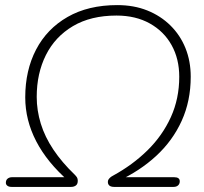

<svg xmlns="http://www.w3.org/2000/svg" viewBox="-20 -733 800 753"><path d="M259 0H25Q15 0 9 -4.5Q3 -9 3 -16Q3 -27 10 -32.5Q17 -38 27 -38H252L250 -22Q165 -96 122 -179Q79 -262 79 -351Q79 -457 121.5 -538.5Q164 -620 245 -666.5Q326 -713 440 -713Q505 -713 557.5 -692Q610 -671 648.5 -633Q687 -595 707.5 -544Q728 -493 728 -432Q728 -337 692.5 -259Q657 -181 592.5 -121.5Q528 -62 441 -22L442 -38H663Q674 -38 679.5 -34Q685 -30 685 -22Q685 -12 678.5 -6Q672 0 661 0H427Q420 0 414.5 -2Q409 -4 406 -8.5Q403 -13 403 -19Q403 -25 405.5 -29Q408 -33 412.5 -37Q417 -41 423 -44Q500 -86 558.5 -143.5Q617 -201 650 -273.5Q683 -346 683 -432Q683 -502 653 -556Q623 -610 567.5 -641Q512 -672 437 -672Q336 -672 266 -630.5Q196 -589 160 -517Q124 -445 124 -353Q124 -300 140 -248Q156 -196 189.5 -146Q223 -96 273 -48Q279 -42 282 -37Q285 -32 285 -24Q285 -11 277.5 -5.5Q270 0 259 0Z"/></svg>

Font: Nunito Variable Extra Light
Style: Italic
Weight: 200
Italic angle: -9°
Designer: Vernon Adams
Foundry: Vernon Adams
Version: Version 3.602